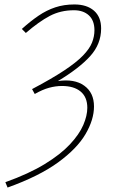

<svg xmlns="http://www.w3.org/2000/svg" viewBox="-20 -692 506 862"><path d="M14 150 4 126Q110 88 181 44.5Q252 1 294 -44Q336 -89 354 -131Q372 -173 372 -208Q372 -256 342 -281Q312 -306 258 -306Q230 -306 200.5 -298Q171 -290 136 -270L124 -292Q213 -339 268 -375.5Q323 -412 352.5 -442.5Q382 -473 393 -500.5Q404 -528 404 -556Q404 -600 379 -623Q354 -646 312 -646Q252 -646 203.5 -620.5Q155 -595 96 -544L78 -562Q117 -597 153 -621.5Q189 -646 228 -659Q267 -672 314 -672Q370 -672 402 -644Q434 -616 434 -564Q434 -494 384.5 -439.5Q335 -385 240 -328Q314 -339 358 -307.5Q402 -276 402 -214Q402 -155 364 -90Q326 -25 241 37Q156 99 14 150Z"/></svg>

Font: Source Sans 3
Style: Italic
Weight: 200
Italic angle: -11°
Designer: Paul D. Hunt
Foundry: Adobe
Version: Version 3.046;hotconv 1.0.118;makeotfexe 2.5.65603